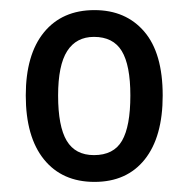

<svg xmlns="http://www.w3.org/2000/svg" viewBox="-20 -742 373 380"><path d="M302 -553Q302 -471 266.5 -426.5Q231 -382 167 -382Q103 -382 67 -426.5Q31 -471 31 -553Q31 -634 67 -678Q103 -722 167 -722Q229 -722 265.5 -679.5Q302 -637 302 -553ZM95 -553Q95 -492 112 -463.5Q129 -435 166 -435Q205 -435 221.5 -463.5Q238 -492 238 -553Q238 -613 221 -641Q204 -669 166 -669Q131 -669 113 -641Q95 -613 95 -553Z"/></svg>

Font: Noto Sans Myanmar Condensed
Style: Regular
Weight: 400
Width: 3
Designer: Monotype Design Team
Foundry: Monotype Imaging Inc.
Version: Version 2.107; ttfautohint (v1.8.4.7-5d5b)